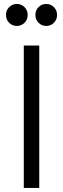

<svg xmlns="http://www.w3.org/2000/svg" viewBox="-20 -924 310 944"><path d="M97 0V-700H173V0ZM63 -796.5Q40.5 -796.5 25 -812Q9.5 -827.5 9.5 -850.5Q9.5 -873.5 25 -889Q40.5 -904.5 63 -904.5Q85 -904.5 100.5 -889Q116 -873.5 116 -850.5Q116 -827.5 100.5 -812Q85 -796.5 63 -796.5ZM207.5 -796.5Q185 -796.5 169.5 -812Q154 -827.5 154 -850.5Q154 -873.5 169.5 -889Q185 -904.5 207.5 -904.5Q229.5 -904.5 245 -889Q260.5 -873.5 260.5 -850.5Q260.5 -827.5 245 -812Q229.5 -796.5 207.5 -796.5Z"/></svg>

Font: Geologica Roman ExtraLight
Style: Regular
Weight: 250
Designer: Sindre Bremnes, Frode Helland
Foundry: Monokrom Skriftforlag AS
Version: Version 1.010;gftools[0.9.28]